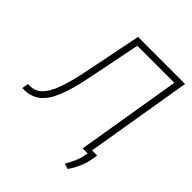

<svg xmlns="http://www.w3.org/2000/svg" viewBox="-259 -879 1184 1184"><g transform="rotate(45 333.5 -287.0)"><path d="M-22.9 0 -15.6 -42H2Q46.4 -42.5 78.6 -73.5Q110.8 -104.5 135.7 -171.9Q160.6 -239.3 182.6 -348.6L258.8 -727.5H668.9L547.9 0H503.4L617.2 -686H294.4L224.1 -336.4Q200.7 -219.2 171.1 -144.8Q141.6 -70.3 98.4 -35.2Q55.2 0 -9.3 0ZM598.1 -32.2 590.3 12.2Q585.9 36.6 577.1 60.8Q568.4 85 555.9 108.4Q543.5 131.8 528.3 154.8L492.2 145Q504.9 121.6 515.6 99.9Q526.4 78.1 533.9 56.6Q541.5 35.2 544.9 12.7L552.7 -32.2Z"/></g></svg>

Font: Inter Tight ExtraLight
Style: Italic
Weight: 250
Italic angle: -9.39999°
Designer: Rasmus Andersson
Foundry: rsms
Version: Version 3.004